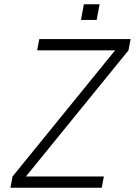

<svg xmlns="http://www.w3.org/2000/svg" viewBox="-20 -884 635 904"><path d="M29 0H459L469 -53H102L585 -647L595 -700H165L155 -647H522L39 -53ZM361 -790H435L449 -864H375Z"/></svg>

Font: Uncut Sans Light Italic
Style: Regular
Weight: 300
Italic angle: -11°
Designer: Kasper Nordkvist
Foundry: UNCUT.wtf
Version: Version 1.304;Glyphs 3.2 (3246)